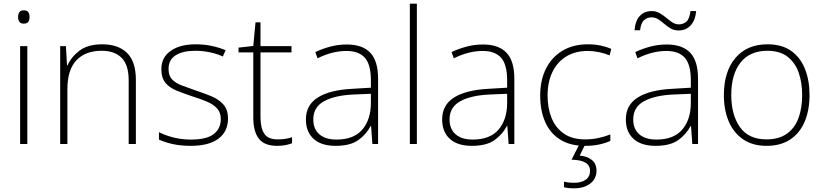

<svg xmlns="http://www.w3.org/2000/svg" viewBox="-20 -780 4464 1040"><path d="M108 -724Q127 -724 133.5 -714Q140 -704 140 -688Q140 -672 133.5 -662Q127 -652 108 -652Q92 -652 85 -662Q78 -672 78 -688Q78 -704 85 -714Q92 -724 108 -724ZM128 -530V0H89V-530Z M533 -540Q621 -540 668.5 -493Q716 -446 716 -347V0H677V-345Q677 -428 639 -466.5Q601 -505 530 -505Q443 -505 394 -453.5Q345 -402 345 -297V0H306V-530H337L343 -426H346Q365 -471 410.5 -505.5Q456 -540 533 -540Z M1215 -137Q1215 -68 1163.5 -29Q1112 10 1013 10Q958 10 914 0Q870 -10 841 -24V-64Q879 -45 923 -34.5Q967 -24 1014 -24Q1100 -24 1138 -54Q1176 -84 1176 -135Q1176 -170 1156.5 -192Q1137 -214 1102 -229Q1067 -244 1022 -258Q974 -274 936 -289.5Q898 -305 876 -331.5Q854 -358 854 -406Q854 -469 904.5 -504.5Q955 -540 1040 -540Q1087 -540 1128 -531Q1169 -522 1202 -508L1187 -474Q1158 -488 1118 -496.5Q1078 -505 1039 -505Q970 -505 931.5 -480.5Q893 -456 893 -407Q893 -370 912 -350Q931 -330 964 -317.5Q997 -305 1040 -290Q1086 -275 1125.5 -258.5Q1165 -242 1190 -214Q1215 -186 1215 -137Z M1484 -25Q1507 -25 1526.5 -28Q1546 -31 1562 -37V-4Q1546 2 1526 6Q1506 10 1481 10Q1412 10 1382 -29Q1352 -68 1352 -143V-496H1272V-522L1352 -531L1364 -659H1391V-530H1559V-496H1391V-146Q1391 -87 1411.5 -56Q1432 -25 1484 -25Z M1858 -539Q1943 -539 1985.5 -494.5Q2028 -450 2028 -353V0H1997L1990 -98H1988Q1964 -52 1920.5 -21Q1877 10 1798 10Q1720 10 1678.5 -28Q1637 -66 1637 -133Q1637 -212 1702.5 -252.5Q1768 -293 1889 -299L1989 -305V-345Q1989 -431 1956 -467.5Q1923 -504 1857 -504Q1780 -504 1700 -464L1688 -498Q1726 -516 1769 -527.5Q1812 -539 1858 -539ZM1893 -268Q1791 -263 1734 -231Q1677 -199 1677 -133Q1677 -81 1710 -52.5Q1743 -24 1802 -24Q1896 -24 1942 -77.5Q1988 -131 1989 -219V-272Z M2238 0H2200V-760H2238Z M2596 -539Q2681 -539 2723.5 -494.5Q2766 -450 2766 -353V0H2735L2728 -98H2726Q2702 -52 2658.5 -21Q2615 10 2536 10Q2458 10 2416.5 -28Q2375 -66 2375 -133Q2375 -212 2440.5 -252.5Q2506 -293 2627 -299L2727 -305V-345Q2727 -431 2694 -467.5Q2661 -504 2595 -504Q2518 -504 2438 -464L2426 -498Q2464 -516 2507 -527.5Q2550 -539 2596 -539ZM2631 -268Q2529 -263 2472 -231Q2415 -199 2415 -133Q2415 -81 2448 -52.5Q2481 -24 2540 -24Q2634 -24 2680 -77.5Q2726 -131 2727 -219V-272Z M3150 10Q3068 10 3014 -24Q2960 -58 2933 -119.5Q2906 -181 2906 -262Q2906 -346 2937.5 -408.5Q2969 -471 3027 -505.5Q3085 -540 3164 -540Q3201 -540 3232.5 -533.5Q3264 -527 3291 -515L3282 -480Q3253 -492 3222.5 -498Q3192 -504 3164 -504Q3096 -504 3047 -474Q2998 -444 2972 -389.5Q2946 -335 2946 -262Q2946 -195 2967.5 -141.5Q2989 -88 3034 -56.5Q3079 -25 3149 -25Q3187 -25 3222 -32.5Q3257 -40 3286 -52V-17Q3261 -5 3226.5 2.5Q3192 10 3150 10ZM3211 144Q3211 188 3177.5 214Q3144 240 3090 240Q3056 240 3035 234V204Q3047 207 3060 208.5Q3073 210 3091 210Q3129 210 3152.5 193.5Q3176 177 3176 145Q3176 87 3076 85L3119 0H3151L3120 63Q3161 66 3186 86.5Q3211 107 3211 144Z M3591 -539Q3676 -539 3718.5 -494.5Q3761 -450 3761 -353V0H3730L3723 -98H3721Q3697 -52 3653.5 -21Q3610 10 3531 10Q3453 10 3411.5 -28Q3370 -66 3370 -133Q3370 -212 3435.5 -252.5Q3501 -293 3622 -299L3722 -305V-345Q3722 -431 3689 -467.5Q3656 -504 3590 -504Q3513 -504 3433 -464L3421 -498Q3459 -516 3502 -527.5Q3545 -539 3591 -539ZM3626 -268Q3524 -263 3467 -231Q3410 -199 3410 -133Q3410 -81 3443 -52.5Q3476 -24 3535 -24Q3629 -24 3675 -77.5Q3721 -131 3722 -219V-272ZM3417 -616Q3421 -667 3445.5 -693.5Q3470 -720 3510 -720Q3534 -720 3553 -709Q3572 -698 3588.5 -684Q3605 -670 3621.5 -659Q3638 -648 3657 -648Q3680 -648 3697.5 -662.5Q3715 -677 3720 -720H3751Q3746 -669 3720.5 -642Q3695 -615 3656 -615Q3631 -615 3612.5 -626Q3594 -637 3578 -651Q3562 -665 3545.5 -675.5Q3529 -686 3508 -686Q3487 -686 3469.5 -671.5Q3452 -657 3447 -616Z M4365 -265Q4365 -185 4339.5 -123Q4314 -61 4262 -25.5Q4210 10 4132 10Q4057 10 4005.5 -25Q3954 -60 3927.5 -122Q3901 -184 3901 -265Q3901 -392 3963.5 -466Q4026 -540 4137 -540Q4216 -540 4266 -504Q4316 -468 4340.5 -406Q4365 -344 4365 -265ZM3941 -265Q3941 -158 3988 -91.5Q4035 -25 4132 -25Q4199 -25 4242 -55.5Q4285 -86 4305 -140Q4325 -194 4325 -265Q4325 -333 4306 -387Q4287 -441 4245.5 -473Q4204 -505 4137 -505Q4042 -505 3991.5 -441.5Q3941 -378 3941 -265Z"/></svg>

Font: Noto Sans Devanagari ExtraLight
Style: Regular
Weight: 200
Designer: Jelle Bosma - Monotype Design Team
Foundry: Monotype Imaging Inc.
Version: Version 2.004; ttfautohint (v1.8.4.7-5d5b)